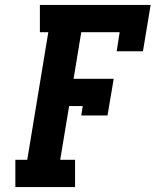

<svg xmlns="http://www.w3.org/2000/svg" viewBox="-20 -755 640 775"><path d="M42 0V-110H90L175 -625H141V-735H588L557 -548H451L463 -625H308L277 -437H439L414 -289H308L314 -327H259L223 -110H283V0Z"/></svg>

Font: Iosevka Etoile XBdObl
Style: Regular
Weight: 800
Italic angle: -9°
Designer: Belleve Invis
Foundry: Belleve Invis
Version: Version 15.5.2; ttfautohint (v1.8.4)